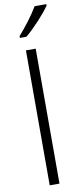

<svg xmlns="http://www.w3.org/2000/svg" viewBox="-108 -1029 452 1065"><g transform="rotate(-10 118.5 -496.5)"><path d="M237 -985V-993H171C145 -948 99 -888 60 -844V-834H97C144 -873 208 -942 237 -985ZM136 0V-760H81V0Z"/></g></svg>

Font: Noto Sans Armenian SemiCondensed Light
Style: Regular
Weight: 300
Width: 4
Designer: Monotype Design Team
Foundry: Monotype Imaging Inc.
Version: Version 2.008